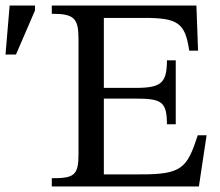

<svg xmlns="http://www.w3.org/2000/svg" viewBox="-33 -677 798 697"><path d="M689 0 717 -186H685C646 -67 628 -43 473 -44H344V-319H461C553 -319 573 -308 573 -226H605V-458H573C573 -377 553 -358 461 -358H344V-612H491C614 -612 639 -593 654 -493H686L680 -657H155V-627C236 -627 252 -611 252 -535V-118C252 -40 236 -30 155 -30V0ZM25 -479 94 -639V-657H2L-13 -479Z"/></svg>

Font: STIX Two Text
Style: Regular
Weight: 400
Designer: Ross Mills, John Hudson & Paul Hanslow, Tiro Typeworks Ltd; with prior portions MicroPress Inc., and Coen Hoffman.
Foundry: Tiro Typeworks Ltd
Version: Version 2.13 b171